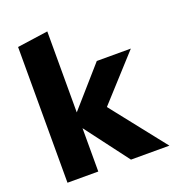

<svg xmlns="http://www.w3.org/2000/svg" viewBox="-134 -843 867 949"><g transform="rotate(-20 300.0 -368.5)"><path d="M59 0V-714L221 -737V-311L401 -516H580L370 -285L595 0H393L221 -228V0Z"/></g></svg>

Font: Red Hat Mono
Style: Bold
Weight: 700
Monospace: yes
Designer: Pentagram, MCKL
Foundry: Pentagram, MCKL
Version: Version 1.023; ttfautohint (v1.8.3)